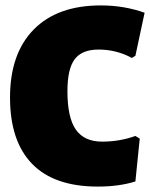

<svg xmlns="http://www.w3.org/2000/svg" viewBox="-20 -678 554 709"><path d="M352 -658Q438 -658 514 -631L480 -472L467 -464Q410 -495 344 -495Q283 -495 256 -459.5Q229 -424 229 -341Q229 -244 260 -199.5Q291 -155 357 -155Q422 -155 480 -176L496 -166L480 -8Q420 11 341 11Q180 11 98.5 -73Q17 -157 17 -318Q17 -480 104.5 -569Q192 -658 352 -658Z"/></svg>

Font: Alegreya Sans SC Black
Style: Regular
Weight: 900
Designer: Juan Pablo del Peral
Foundry: Huerta Tipografica
Version: Version 2.007